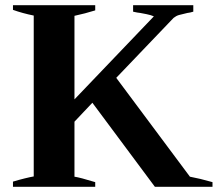

<svg xmlns="http://www.w3.org/2000/svg" viewBox="-20 -720 845 740"><path d="M799 -18V0H577L336 -324L267 -251V-39Q288 -36 347 -18V0H30V-20Q53 -27 75.5 -32.5Q98 -38 110 -40V-660Q66 -669 30 -682V-700H347V-680Q309 -668 267 -659V-337L573 -657Q562 -662 544.5 -665.5Q527 -669 521 -670Q510 -671 493 -675V-700H725V-675Q712 -671 702 -670Q680 -665 669.5 -662Q659 -659 649 -651L428 -420L712 -39Q750 -32 799 -18Z"/></svg>

Font: Trirong
Style: Bold
Weight: 700
Designer: Katatrad Team
Foundry: CadsonDemak
Version: Version 1.001